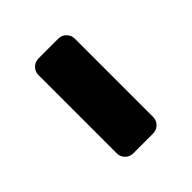

<svg xmlns="http://www.w3.org/2000/svg" viewBox="-7 -879 448 448"><g transform="rotate(45 216.5 -655.0)"><path d="M68 -603C73.3 -597.7 79.7 -595 87 -595H346C353.3 -595 359.7 -597.7 365 -603C370.3 -608.3 373 -614.7 373 -622V-688C373 -695.3 370.3 -701.7 365 -707C359.7 -712.3 353.3 -715 346 -715H87C79.7 -715 73.3 -712.3 68 -707C62.7 -701.7 60 -695.3 60 -688V-622C60 -614.7 62.7 -608.3 68 -603Z"/></g></svg>

Font: Rubik
Style: Regular
Weight: 500
Designer: Hubert & Fischer
Foundry: Hubert & Fischer
Version: Version 1.100